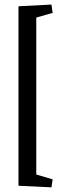

<svg xmlns="http://www.w3.org/2000/svg" viewBox="-20 -700 281 832"><path d="M203.1 111.8 60.1 105V-672.9L203.1 -680.2L208 -644L137.2 -624V56.2L208 77.1Z"/></svg>

Font: Grenze
Style: Regular
Weight: 400
Designer: Renata Polastri
Foundry: Omnibus-Type
Version: Version 1.002;PS 001.002;hotconv 1.0.88;makeotf.lib2.5.64775